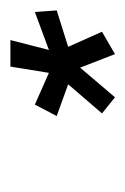

<svg xmlns="http://www.w3.org/2000/svg" viewBox="44 -798 241 369"><g transform="rotate(-90 164.5 -613.5)"><path d="M131 -538 187 -603 126 -625 148 -667 209 -640 221 -714H272L253 -640L326 -667L329 -625L259 -603L288 -538L245 -513L219 -580L162 -513Z"/></g></svg>

Font: Raleway Thin Medium
Style: Italic
Weight: 500
Italic angle: -12°
Version: Version 4.026